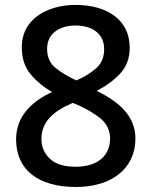

<svg xmlns="http://www.w3.org/2000/svg" viewBox="-20 -744 612 774"><path d="M285.2 -724.1C244.6 -724.1 208 -717.3 175.3 -704.1C109.9 -677.2 67.9 -627.4 67.9 -553.2C67.9 -509.8 79.6 -473.6 103 -445.3C126.5 -417 155.3 -393.1 189.9 -373C112.3 -336.9 44.9 -278.8 44.9 -182.1C44.9 -60.5 132.3 9.8 287.1 9.8C431.2 9.8 525.9 -65.9 525.9 -185.1C525.9 -281.2 453.6 -335.9 370.1 -377.9C406.7 -396.5 438 -419.4 463.9 -446.8C489.7 -474.1 502.9 -509.3 502.9 -551.8C502.9 -665.5 409.7 -724.1 285.2 -724.1ZM284.2 -641.1C353 -641.1 399.9 -606.9 399.9 -546.9C399.9 -513.7 389.2 -487.8 367.7 -468.8C345.7 -449.7 319.3 -433.1 288.1 -419.9C255.4 -434.6 227.5 -451.2 204.6 -469.7C181.6 -487.8 169.9 -513.7 169.9 -546.9C169.9 -576.7 180.7 -600.1 202.1 -616.7C223.1 -632.8 250.5 -641.1 284.2 -641.1ZM147 -184.1C147 -250.5 191.4 -294.4 272.9 -329.1L288.1 -323.2C327.6 -306.2 359.9 -287.1 385.7 -266.1C411.1 -244.6 423.8 -217.8 423.8 -185.1C423.8 -118.2 375.5 -71.8 285.2 -71.8C238.3 -71.8 203.6 -82.5 181.2 -104C158.2 -125.5 147 -152.3 147 -184.1Z"/></svg>

Font: Noto Reveo Sans
Style: Regular
Weight: 500
Designer: Monotype Design Team
Foundry: Monotype Imaging Inc.
Version: Version 2.007